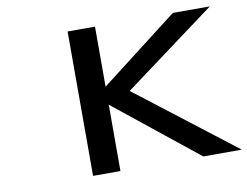

<svg xmlns="http://www.w3.org/2000/svg" viewBox="-72 -749 1092 849"><g transform="rotate(-10 474.0 -324.0)"><path d="M280.3 -648.4V0H403.3V-297.9L775.4 0H948.2L504.9 -341.8L918.9 -648.4H752.9L403.3 -378.9V-648.4Z"/></g></svg>

Font: OCR-B
Style: Regular
Weight: 400
Version: 1.1